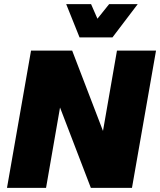

<svg xmlns="http://www.w3.org/2000/svg" viewBox="-20 -914 779 934"><path d="M14 0 131 -668H331L481 -277L549 -668H739L622 0H422L272 -391L204 0ZM367 -732 302 -894H423L454 -823L511 -894H650L527 -732Z"/></svg>

Font: Gantari Black
Style: Italic
Weight: 900
Italic angle: -10°
Version: Version 1.000